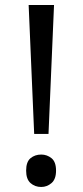

<svg xmlns="http://www.w3.org/2000/svg" viewBox="-20 -734 329 764"><path d="M173 -201H116L94 -714H195ZM84 -55Q84 -90 101.5 -104.5Q119 -119 144 -119Q167 -119 185 -104.5Q203 -90 203 -55Q203 -21 185 -5.5Q167 10 144 10Q119 10 101.5 -5.5Q84 -21 84 -55Z"/></svg>

Font: Noto Sans Sinhala
Style: Regular
Weight: 400
Designer: Jelle Bosma - Monotype Design Team
Foundry: Monotype Imaging Inc.
Version: Version 2.006